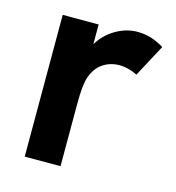

<svg xmlns="http://www.w3.org/2000/svg" viewBox="-82 -574 591 645"><g transform="rotate(15 213.0 -251.5)"><path d="M61 -493H186V-424.5Q207.5 -460.5 244 -481.8Q280.5 -503 319 -503Q343 -503 365.2 -496.5Q387.5 -490 412 -475L352 -363Q340 -369.5 322.8 -374.2Q305.5 -379 289.5 -379Q257.5 -379 232.2 -362Q207 -345 195 -310.5Q190 -295 187.8 -273.5Q185.5 -252 185.5 -212V0H61Z"/></g></svg>

Font: HK Grotesk
Style: Bold
Weight: 700
Designer: Alfredo Marco Pradil
Foundry: Hanken Design Co.
Version: Version 3.001